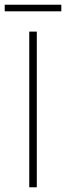

<svg xmlns="http://www.w3.org/2000/svg" viewBox="-24 -794 280 814"><path d="M100 0V-660H132V0ZM-4 -746V-774H236V-746Z"/></svg>

Font: Assistant ExtraLight
Style: Regular
Weight: 200
Designer: Hebrew By Ben Nathan, Latin by Paul Hunt
Version: Version 3.000